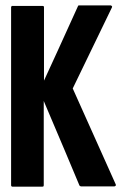

<svg xmlns="http://www.w3.org/2000/svg" viewBox="-20 -698 480 718"><path d="M412.1 -2.9Q411.1 -2 410.2 -2Q409.2 -1 407.2 -1Q366.2 -1 282.2 -1Q281.2 -1 280.3 -2Q278.3 -2.9 277.3 -3.9Q233.4 -109.4 143.6 -320.3Q143.6 -214.8 143.6 -4.9Q143.6 -2.9 142.6 -1Q140.6 0 138.7 0Q101.6 0 26.4 0Q24.4 0 23.4 -1Q21.5 -2.9 21.5 -4.9Q21.5 -87.9 21.5 -254.9Q21.5 -393.6 21.5 -670.9Q21.5 -672.9 23.4 -674.8Q24.4 -676.8 26.4 -675.8Q64.5 -675.8 139.6 -675.8Q141.6 -675.8 143.6 -674.8Q144.5 -672.9 144.5 -670.9Q144.5 -579.1 144.5 -396.5Q187.5 -489.3 271.5 -674.8Q272.5 -676.8 273.4 -677.7Q275.4 -677.7 276.4 -677.7Q316.4 -677.7 394.5 -677.7Q395.5 -677.7 396.5 -676.8Q397.5 -675.8 398.4 -674.8Q399.4 -673.8 399.4 -672.9Q399.4 -671.9 398.4 -669.9Q349.6 -569.3 252 -367.2Q305.7 -247.1 413.1 -7.8Q413.1 -6.8 413.1 -4.9Q413.1 -3.9 412.1 -2.9Z"/></svg>

Font: Typeface
Style: Regular
Weight: 400
Version: Version 1.0